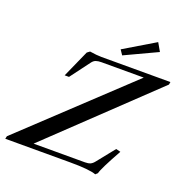

<svg xmlns="http://www.w3.org/2000/svg" viewBox="-212 -1004 1123 1160"><g transform="rotate(20 350.0 -424.5)"><path d="M431.6 -714.8 410.6 -746.1 608.9 -864.7 639.2 -812ZM524.4 16.1Q482.4 0 356 0H-59.6L-55.7 -17.6L600.1 -633.3H328.6Q307.6 -633.3 293.5 -628.4Q279.3 -623.5 268.6 -608.9L174.3 -482.9H146.5L224.6 -657.7L241.7 -670.4Q287.6 -663.1 317.4 -663.1H760.7L757.8 -646L111.3 -30.8H441.4Q462.9 -30.8 475.8 -36.6Q488.8 -42.5 501 -58.1L591.3 -170.9L620.6 -163.6Q545.4 -28.8 537.6 3.9Z"/></g></svg>

Font: Elstob 14pt Medium
Style: Italic
Weight: 500
Italic angle: -20°
Designer: Peter S. Baker
Version: Version 1.015